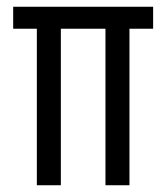

<svg xmlns="http://www.w3.org/2000/svg" viewBox="-20 -548 492 568"><path d="M89 0V-520H160V0ZM292 0V-520H363V0ZM19 -463V-528H433V-463Z"/></svg>

Font: Bricolage Grotesque Condensed Light
Style: Regular
Weight: 300
Width: 3
Designer: Mathieu Triay
Foundry: Atelier Triay
Version: Version 1.000;gftools[0.9.30]